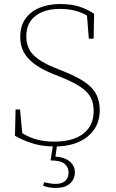

<svg xmlns="http://www.w3.org/2000/svg" viewBox="-20 -710 573 949"><path d="M249 14Q186 14 135.5 -3Q85 -20 54 -39L57 -169H79L90 -52Q125 -30 163.5 -20Q202 -10 249 -10Q341 -10 392 -49.5Q443 -89 443 -162Q443 -200 428.5 -228Q414 -256 378.5 -280Q343 -304 281 -329L246 -343Q164 -375 122 -419Q80 -463 80 -527Q80 -582 106 -618Q132 -654 176.5 -672Q221 -690 275 -690Q333 -690 371.5 -677.5Q410 -665 445 -642L443 -519H419L410 -633Q355 -666 276 -666Q200 -666 155 -631Q110 -596 110 -531Q110 -473 146 -437.5Q182 -402 251 -375L288 -360Q357 -333 397.5 -305.5Q438 -278 455.5 -244.5Q473 -211 473 -164Q473 -84 413 -35Q353 14 249 14ZM230 83 243 0H263L254 64Q300 67 325 88.5Q350 110 350 142Q350 176 325.5 197.5Q301 219 256 219Q238 219 222.5 216Q207 213 193 208L198 191Q212 194 226.5 196.5Q241 199 254 199Q287 199 303 183.5Q319 168 319 143Q319 117 299.5 100Q280 83 230 83Z"/></svg>

Font: Source Serif 4 SmText ExtraLight
Style: Regular
Weight: 200
Designer: Frank Grießhammer
Foundry: Adobe
Version: Version 4.005;hotconv 1.1.0;makeotfexe 2.6.0